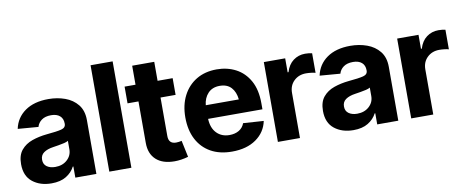

<svg xmlns="http://www.w3.org/2000/svg" viewBox="-65 -1005 3120 1293"><g transform="rotate(-10 1495.5 -359.0)"><path d="M199.7 10.3Q121.6 10.3 70.1 -30.5Q18.6 -71.3 18.6 -152.3Q18.6 -213.4 47.4 -248Q76.2 -282.7 122.8 -299.1Q169.4 -315.4 223.6 -320.8Q294.4 -327.1 325 -335Q355.5 -342.8 355.5 -369.1V-371.6Q355.5 -405.3 334.2 -423.8Q313 -442.4 274.4 -442.4Q233.9 -442.4 209.5 -424.6Q185.1 -406.7 177.7 -379.4L37.6 -390.6Q53.2 -465.3 115 -509Q176.8 -552.7 275.4 -552.7Q335.9 -552.7 388.7 -533.7Q441.4 -514.6 474.1 -473.9Q506.8 -433.1 506.8 -368.2V0H362.8V-76.2H358.9Q338.9 -37.6 299.6 -13.7Q260.3 10.3 199.7 10.3ZM243.2 -94.2Q293 -94.2 324.7 -123.3Q356.4 -152.3 356.4 -194.8V-252.9Q347.2 -246.6 328.6 -242.2Q310.1 -237.8 289.1 -234.4Q268.1 -231 252 -228.5Q211.4 -222.7 187.3 -205.8Q163.1 -189 163.1 -157.2Q163.1 -126 185.5 -110.1Q208 -94.2 243.2 -94.2Z M746.1 -727.5V0H595.2V-727.5Z M1124.5 -545.9V-431.6H1021.5V-168Q1021.5 -114.7 1072.8 -114.7Q1081.5 -114.7 1092.3 -116.2Q1103 -117.7 1110.8 -119.6L1134.8 -6.3Q1085.9 7.8 1041 7.8Q959.5 7.8 915 -33Q870.6 -73.7 870.6 -147.9V-431.6H795.9V-545.9H870.6V-675.8H1021.5V-545.9Z M1433.6 10.7Q1349.1 10.7 1288.6 -23.4Q1228 -57.6 1195.3 -120.6Q1162.6 -183.6 1162.6 -270.5Q1162.6 -354.5 1195.1 -418Q1227.5 -481.4 1286.6 -517.1Q1345.7 -552.7 1426.3 -552.7Q1498.5 -552.7 1556.9 -522Q1615.2 -491.2 1649.4 -429.7Q1683.6 -368.2 1683.6 -275.4V-234.4H1312Q1314.5 -171.9 1348.1 -137Q1381.8 -102.1 1435.5 -102.1Q1473.6 -102.1 1500.7 -118.2Q1527.8 -134.3 1539.1 -165L1678.7 -155.8Q1663.1 -80.1 1598.6 -34.7Q1534.2 10.7 1433.6 10.7ZM1427.2 -439.9Q1376.5 -439.9 1346.9 -408.4Q1317.4 -377 1312.5 -327.6H1538.6Q1533.2 -379.4 1505.4 -409.7Q1477.5 -439.9 1427.2 -439.9Z M1748 0V-545.9H1894V-450.2H1899.9Q1915 -501 1950.2 -527.1Q1985.4 -553.2 2030.8 -553.2Q2056.6 -553.2 2078.6 -547.9V-414.1Q2067.9 -417.5 2049.1 -419.7Q2030.3 -421.9 2014.2 -421.9Q1964.4 -421.9 1931.6 -390.4Q1898.9 -358.9 1898.9 -308.6V0Z M2264.2 10.3Q2186 10.3 2134.5 -30.5Q2083 -71.3 2083 -152.3Q2083 -213.4 2111.8 -248Q2140.6 -282.7 2187.3 -299.1Q2233.9 -315.4 2288.1 -320.8Q2358.9 -327.1 2389.4 -335Q2419.9 -342.8 2419.9 -369.1V-371.6Q2419.9 -405.3 2398.7 -423.8Q2377.4 -442.4 2338.9 -442.4Q2298.3 -442.4 2273.9 -424.6Q2249.5 -406.7 2242.2 -379.4L2102.1 -390.6Q2117.7 -465.3 2179.4 -509Q2241.2 -552.7 2339.8 -552.7Q2400.4 -552.7 2453.1 -533.7Q2505.9 -514.6 2538.6 -473.9Q2571.3 -433.1 2571.3 -368.2V0H2427.2V-76.2H2423.3Q2403.3 -37.6 2364 -13.7Q2324.7 10.3 2264.2 10.3ZM2307.6 -94.2Q2357.4 -94.2 2389.2 -123.3Q2420.9 -152.3 2420.9 -194.8V-252.9Q2411.6 -246.6 2393.1 -242.2Q2374.5 -237.8 2353.5 -234.4Q2332.5 -231 2316.4 -228.5Q2275.9 -222.7 2251.7 -205.8Q2227.5 -189 2227.5 -157.2Q2227.5 -126 2250 -110.1Q2272.5 -94.2 2307.6 -94.2Z M2659.7 0V-545.9H2805.7V-450.2H2811.5Q2826.7 -501 2861.8 -527.1Q2897 -553.2 2942.4 -553.2Q2968.3 -553.2 2990.2 -547.9V-414.1Q2979.5 -417.5 2960.7 -419.7Q2941.9 -421.9 2925.8 -421.9Q2876 -421.9 2843.3 -390.4Q2810.5 -358.9 2810.5 -308.6V0Z"/></g></svg>

Font: Inter Tight
Style: Bold
Weight: 700
Designer: Rasmus Andersson
Foundry: rsms
Version: Version 3.004; ttfautohint (v1.8.4.7-5d5b)